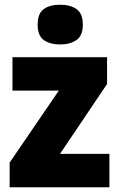

<svg xmlns="http://www.w3.org/2000/svg" viewBox="-20 -862 507 816"><path d="M445 -66H21V-171L230 -477H33V-619H435V-505L235 -208H445ZM236 -842Q278 -842 305 -823.5Q332 -805 332 -757Q332 -710 304.5 -691.5Q277 -673 236 -673Q193 -673 166.5 -691.5Q140 -710 140 -757Q140 -805 166 -823.5Q192 -842 236 -842Z"/></svg>

Font: Noto Sans Malayalam UI SemiCondensed Black
Style: Regular
Weight: 900
Width: 4
Designer: Jelle Bosma - Monotype Design Team
Foundry: Monotype Imaging Inc.
Version: Version 2.104; ttfautohint (v1.8.4.7-5d5b)